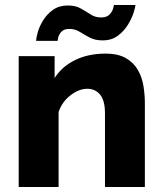

<svg xmlns="http://www.w3.org/2000/svg" viewBox="-20 -750 652 770"><path d="M561 0H401V-295Q401 -347 381.5 -370.5Q362 -394 330 -394Q297 -394 263 -368Q229 -342 215 -301V0H55V-525H199V-437Q228 -483 281 -509Q334 -535 403 -535Q454 -535 485.5 -516.5Q517 -498 533.5 -468.5Q550 -439 555.5 -404Q561 -369 561 -336ZM391 -588Q361 -588 339.5 -599.5Q318 -611 299.5 -622.5Q281 -634 258 -634Q236 -634 226 -622.5Q216 -611 213.5 -599.5Q211 -588 211 -586H125Q125 -598 131.5 -621Q138 -644 153 -668.5Q168 -693 192.5 -710.5Q217 -728 252 -728Q283 -728 304 -716Q325 -704 343.5 -692Q362 -680 385 -680Q408 -680 419 -691.5Q430 -703 433.5 -715.5Q437 -728 437 -730H523Q523 -722 516 -699.5Q509 -677 493.5 -651.5Q478 -626 453 -607Q428 -588 391 -588Z"/></svg>

Font: Raleway ExtraBold
Style: Regular
Weight: 800
Designer: Matt McInerney, Pablo Impallari, Rodrigo Fuenzalida
Foundry: Matt McInerney, Pablo Impallari, Rodrigo Fuenzalida
Version: Version 4.026